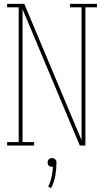

<svg xmlns="http://www.w3.org/2000/svg" viewBox="-20 -755 540 996"><path d="M17 0V-18H77V-717H17V-735H106L403 -28V-717H343V-735H483V-717H423V0H394L97 -707V-18H157V0ZM245 221 230 213Q242 189 247.5 163Q253 137 255 110H250Q245 110 241 109Q237 108 233.5 104.5Q230 101 228.5 96.5Q227 92 227 88Q227 83 228.5 79Q230 75 233.5 71.5Q237 68 241 66.5Q245 65 250 65Q255 65 259 66.5Q263 68 266.5 71.5Q270 75 271.5 79Q273 83 273 88Q273 122 267 156Q261 190 245 221Z"/></svg>

Font: Iosevka Curly Slab Thin
Style: Regular
Weight: 100
Monospace: yes
Designer: Belleve Invis
Foundry: Belleve Invis
Version: Version 22.1.2; ttfautohint (v1.8.4)